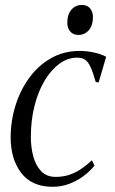

<svg xmlns="http://www.w3.org/2000/svg" viewBox="-20 -726 453 756"><path d="M187.5 9.5Q105 9.5 63.5 -45.2Q22 -100 22 -184.5Q22 -249.5 41 -310.5Q60 -371.5 95.5 -420Q131 -468.5 181.2 -497Q231.5 -525.5 293.5 -525.5Q319 -525.5 347.8 -519.8Q376.5 -514 398 -502.5L368.5 -401.5L357 -403Q346 -442 336.2 -462.8Q326.5 -483.5 314.5 -491.2Q302.5 -499 283 -499Q247 -499 214.2 -475.2Q181.5 -451.5 156 -409Q130.5 -366.5 116 -309.8Q101.5 -253 101.5 -186.5Q101.5 -146.5 111 -110.5Q120.5 -74.5 142 -52Q163.5 -29.5 199.5 -29.5Q227 -29.5 250.8 -37Q274.5 -44.5 296.8 -59Q319 -73.5 342 -95L352 -74Q334 -51.5 308.5 -32.5Q283 -13.5 252.2 -2Q221.5 9.5 187.5 9.5ZM288.5 -588.5Q268 -588.5 256.5 -602Q245 -615.5 245 -636Q245 -669.5 261.2 -688Q277.5 -706.5 302.5 -706.5Q323.5 -706.5 334.8 -693Q346 -679.5 346 -659Q346 -626 329.8 -607.2Q313.5 -588.5 288.5 -588.5Z"/></svg>

Font: Merriweather 120pt Light
Style: Italic
Weight: 300
Italic angle: -7.8°
Version: Version 2.101